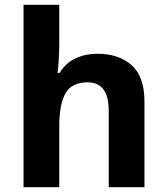

<svg xmlns="http://www.w3.org/2000/svg" viewBox="-20 -780 697 800"><path d="M227 -605Q227 -565 224.5 -528Q222 -491 220 -476H228Q254 -518 295 -537Q336 -556 386 -556Q475 -556 528.5 -508.5Q582 -461 582 -356V0H433V-319Q433 -437 345 -437Q278 -437 252.5 -390.5Q227 -344 227 -257V0H78V-760H227Z"/></svg>

Font: Noto Sans Bamum
Style: Bold
Weight: 700
Designer: Monotype Design Team
Foundry: Monotype Imaging Inc.
Version: Version 2.002; ttfautohint (v1.8.4.7-5d5b)